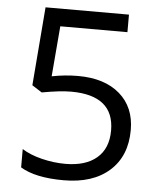

<svg xmlns="http://www.w3.org/2000/svg" viewBox="-52 -759 676 814"><g transform="rotate(5 286.0 -352.0)"><path d="M272 -436Q384.8 -436 449.5 -380.1Q514.2 -324.2 514.2 -227.1Q514.2 -116.2 443.6 -53.2Q373 9.8 249 9.8Q128.4 9.8 64.9 -28.8V-106.9Q99.1 -85 149.9 -72.5Q200.7 -60.1 250 -60.1Q335.9 -60.1 383.5 -100.6Q431.2 -141.1 431.2 -217.8Q431.2 -367.2 248 -367.2Q201.7 -367.2 124 -353L82 -379.9L108.9 -713.9H463.9V-639.2H178.2L160.2 -424.8Q216.3 -436 272 -436Z"/></g></svg>

Font: f02724691
Style: Regular
Weight: 400
Foundry: Ascender Corporation
Version: Version 1.10